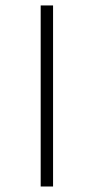

<svg xmlns="http://www.w3.org/2000/svg" viewBox="-20 -678 341 698"><path d="M172.9 0H127.9V-658.2H172.9Z"/></svg>

Font: Estedad-FD ExtraLight
Style: Regular
Weight: 200
Designer: Amin Abedi
Version: Version 7.3